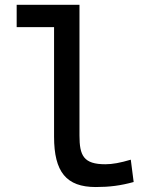

<svg xmlns="http://www.w3.org/2000/svg" viewBox="-20 -752 626 782"><path d="M370.1 9.8C425.8 9.8 471.7 3.9 524.4 -10.7L512.7 -101.6C469.7 -88.9 438.5 -83 409.2 -83C320.3 -83 303.7 -118.2 303.7 -200.2V-732.4H47.9V-641.6H200.2V-195.3C200.2 -51.8 250 9.8 370.1 9.8Z"/></svg>

Font: Cascadia Code PL
Style: Regular
Weight: 400
Monospace: yes
Designer: Aaron Bell
Foundry: Saja Typeworks
Version: Version 2404.023